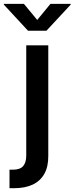

<svg xmlns="http://www.w3.org/2000/svg" viewBox="-68 -784 391 1008"><path d="M69.8 -545.9H185.5V33.7Q186 90.8 164.8 128.7Q143.6 166.5 103.3 185.3Q63 204.1 5.4 204.1H-18.1V106.9H-0.5Q37.1 106.9 53.5 88.1Q69.8 69.3 69.8 32.7ZM57.6 -763.7 127.4 -679.2 196.8 -763.7H303.2V-759.8L175.8 -622.6H79.1L-47.9 -759.8V-763.7Z"/></svg>

Font: Inter
Style: 540
Weight: 540
Designer: Rasmus Andersson
Foundry: rsms
Version: Version 4.001;git-66647c0bb